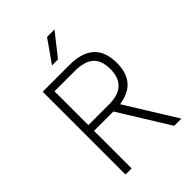

<svg xmlns="http://www.w3.org/2000/svg" viewBox="-277 -1116 1243 1243"><g transform="rotate(-45 344.5 -494.5)"><path d="M120 0ZM353 -344H176V0H120V-758H365Q592 -758 592 -550Q592 -371 417 -347L632 0H566ZM176 -396H365Q534 -396 534 -553Q534 -632 491.5 -669Q449 -706 365 -706H176ZM391 -989H459L338 -836H283Z"/></g></svg>

Font: Biryani ExtraLight
Style: Regular
Weight: 275
Designer: Dan Reynolds and Mathieu Reguer
Foundry: Dan Reynolds and Mathieu Reguer
Version: Version 1.004; ttfautohint (v1.1) -l 5 -r 5 -G 72 -x 0 -D la